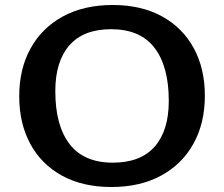

<svg xmlns="http://www.w3.org/2000/svg" viewBox="-20 -738 898 769"><path d="M431.5 -718Q546 -718 628.8 -672.5Q711.5 -627 756 -545.2Q800.5 -463.5 800.5 -354.5Q800.5 -245 755 -162.8Q709.5 -80.5 625.5 -34.8Q541.5 11 426 11Q311 11 228.2 -34.5Q145.5 -80 101.2 -162Q57 -244 57 -352.5Q57 -462 102.5 -544.2Q148 -626.5 232 -672.2Q316 -718 431.5 -718ZM432 -86.5Q543 -86.5 599.5 -150.8Q656 -215 656 -334Q656 -472 598.8 -546.5Q541.5 -621 425 -621Q314.5 -621 258 -556.5Q201.5 -492 201.5 -373Q201.5 -235 258.8 -160.8Q316 -86.5 432 -86.5Z"/></svg>

Font: Newsreader Caption Medium
Style: Regular
Weight: 500
Designer: Hugues Gentile
Foundry: Production Type
Version: Version 1.001